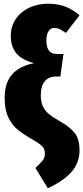

<svg xmlns="http://www.w3.org/2000/svg" viewBox="-20 -784 447 1031"><path d="M407 -702 334 -607Q312 -622 299.5 -628Q287 -634 271 -634Q252 -634 240.5 -616Q229 -598 229 -566Q229 -531 242.5 -512.5Q256 -494 287 -494H321L304 -373H278Q242 -373 220.5 -347.5Q199 -322 199 -274Q199 -238 209.5 -214.5Q220 -191 241 -173Q262 -155 303 -132Q358 -101 382.5 -68Q407 -35 407 23Q407 89 365.5 137.5Q324 186 237 227L170 118Q198 92 209.5 77Q221 62 221 41Q221 18 209 4Q197 -10 156 -34Q104 -64 74 -88.5Q44 -113 24.5 -154Q5 -195 5 -257Q5 -339 44.5 -384Q84 -429 163 -445Q97 -462 67.5 -498Q38 -534 38 -591Q38 -642 64.5 -681.5Q91 -721 136.5 -742.5Q182 -764 237 -764Q291 -764 331 -748.5Q371 -733 407 -702Z"/></svg>

Font: Fira Sans Extra Condensed Black
Style: Regular
Weight: 900
Width: 1
Designer: Carrois Corporate & Edenspiekermann AG
Foundry: Carrois Corporate GbR & Edenspiekermann AG
Version: Version 4.203